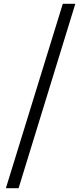

<svg xmlns="http://www.w3.org/2000/svg" viewBox="-20 -813 432 1012"><path d="M11 179H78L377 -793H311Z"/></svg>

Font: Source Han Sans CN Regular
Style: Regular
Weight: 400
Designer: Ryoko NISHIZUKA (kana & ideographs); Paul D. Hunt (Latin, Greek & Cyrillic); Wenlong ZHANG (bopomofo); Sandoll Communica
Foundry: Adobe Systems Incorporated
Version: Version 1.004;PS 1.004;hotconv 1.0.82;makeotf.lib2.5.63406